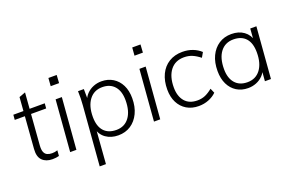

<svg xmlns="http://www.w3.org/2000/svg" viewBox="-109 -1127 2685 1763"><g transform="rotate(-20 1233.0 -246.0)"><path d="M24 -452 28 -501H335L331 -452ZM296 -56 292 -2Q277 2 261.5 4Q246 6 228 6Q165 6 129 -29.5Q93 -65 99 -141L137 -634L199 -657L160 -154Q157 -111 166.5 -88Q176 -65 196 -56Q216 -47 242 -47Q256 -47 269 -49Q282 -51 296 -56Z M401 0 441 -501H502L462 0ZM446 -708H527L522 -630H440Z M611 216 657 -362Q663 -431 660 -501H717L718 -396L707 -386Q719 -426 747 -454.5Q775 -483 812.5 -498Q850 -513 891 -513Q955 -513 1003.5 -483Q1052 -453 1079 -399Q1106 -345 1106 -271Q1106 -187 1076 -124.5Q1046 -62 993.5 -27.5Q941 7 871 7Q801 7 750.5 -28.5Q700 -64 686 -129L699 -138L672 216ZM871 -46Q951 -46 996.5 -106.5Q1042 -167 1042 -274Q1042 -363 999.5 -411.5Q957 -460 881 -460Q800 -460 753.5 -399Q707 -338 707 -232Q707 -141 749.5 -93.5Q792 -46 871 -46Z M1220 0 1260 -501H1321L1281 0ZM1265 -708H1346L1341 -630H1259Z M1658 7Q1590 7 1540 -23Q1490 -53 1462.5 -107Q1435 -161 1435 -234Q1435 -318 1465 -381Q1495 -444 1551 -478.5Q1607 -513 1683 -513Q1737 -513 1782.5 -495.5Q1828 -478 1861 -447L1834 -400Q1795 -431 1759 -446Q1723 -461 1680 -461Q1593 -461 1545.5 -399.5Q1498 -338 1498 -232Q1498 -146 1540.5 -96Q1583 -46 1664 -46Q1705 -46 1739 -60.5Q1773 -75 1811 -106L1831 -60Q1800 -29 1754.5 -11Q1709 7 1658 7Z M2140 7Q2076 7 2028 -23Q1980 -53 1953.5 -107.5Q1927 -162 1927 -236Q1927 -320 1956.5 -382Q1986 -444 2038.5 -478.5Q2091 -513 2161 -513Q2233 -513 2282 -477.5Q2331 -442 2347 -377L2333 -369L2343 -501H2403L2363 0H2304L2315 -137L2325 -120Q2313 -80 2285 -51.5Q2257 -23 2219.5 -8Q2182 7 2140 7ZM2152 -46Q2233 -46 2279 -107Q2325 -168 2325 -274Q2325 -365 2283 -412.5Q2241 -460 2162 -460Q2081 -460 2035 -400Q1989 -340 1989 -232Q1989 -145 2031.5 -95.5Q2074 -46 2152 -46Z"/></g></svg>

Font: Muli Light
Style: Italic
Weight: 300
Italic angle: -4.541°
Designer: Vernon Adams
Foundry: Vernon Adams
Version: Version 2.100; ttfautohint (v1.8.1.43-b0c9)